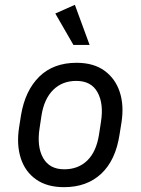

<svg xmlns="http://www.w3.org/2000/svg" viewBox="-20 -765 582 795"><path d="M483 -258 475 -208Q459 -102 399.5 -46Q340 10 245 10Q175 10 129.5 -22Q84 -54 66 -110Q48 -166 59 -237L67 -288Q84 -390 142.5 -447.5Q201 -505 297 -505Q368 -505 413 -472Q458 -439 476 -383.5Q494 -328 483 -258ZM398 -260Q410 -335 384 -382.5Q358 -430 296 -430Q238 -430 200.5 -393Q163 -356 152 -288L144 -235Q132 -158 158.5 -111Q185 -64 246 -64Q304 -64 341.5 -100.5Q379 -137 390 -208ZM284 -579 209 -709 290 -745 351 -579Z"/></svg>

Font: Inria Sans
Style: Italic
Weight: 400
Italic angle: -10°
Designer: Black Foundry Team
Foundry: Black Foundry
Version: Version 1.2; ttfautohint (v1.8.3)